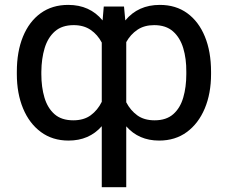

<svg xmlns="http://www.w3.org/2000/svg" viewBox="-20 -573 945 796"><path d="M401.9 203.1V-49.8Q349.6 9.8 264.2 9.8Q197.8 9.8 149.7 -25.6Q101.6 -61 75.7 -123.3Q49.8 -185.5 49.8 -265.6V-275.4Q49.8 -359.4 75.4 -421.6Q101.1 -483.9 148.7 -518.3Q196.3 -552.7 262.7 -552.7Q352.5 -552.7 405.3 -488.3L410.2 -545.9H494.1L499.5 -488.3Q552.7 -552.7 642.6 -552.7Q709 -552.7 756.3 -518.3Q803.7 -483.9 829.3 -421.6Q855 -359.4 855 -275.4V-265.6Q855 -185.5 828.9 -123.3Q802.7 -61 754.6 -25.6Q706.5 9.8 639.6 9.8Q555.2 9.8 503.4 -49.3V203.1ZM151.4 -275.4V-265.6Q151.4 -211.9 164.3 -168.5Q177.2 -125 206.1 -99.6Q234.9 -74.2 283.7 -74.2Q327.6 -74.2 356.2 -95.2Q384.8 -116.2 401.9 -150.9V-396.5Q384.8 -429.2 356 -449Q327.1 -468.8 285.6 -468.8Q236.8 -468.8 207.5 -442.9Q178.2 -417 165 -373.3Q151.9 -329.6 151.4 -275.4ZM752.4 -265.6V-275.4Q752.9 -329.6 739.7 -373.3Q726.6 -417 697.3 -442.9Q668 -468.8 619.1 -468.8Q578.1 -468.8 549.6 -449.5Q521 -430.2 503.4 -398.4V-148.9Q521 -115.2 549.3 -94.7Q577.6 -74.2 621.1 -74.2Q669.4 -74.2 698.2 -99.6Q727.1 -125 739.7 -168.5Q752.4 -211.9 752.4 -265.6Z"/></svg>

Font: Inter-Regular
Style: Regular
Weight: 400
Designer: Rasmus Andersson
Foundry: rsms
Version: Version 4.000;git-a52131595